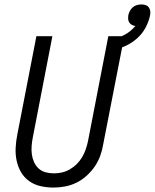

<svg xmlns="http://www.w3.org/2000/svg" viewBox="-20 -833 697 865"><path d="M221 12Q191 12 162.5 5.5Q134 -1 111.5 -17Q89 -33 75 -57Q61 -81 55 -109Q49 -137 50.5 -167Q52 -197 58 -227L144 -670H216L128 -215Q124 -195 122.5 -175.5Q121 -156 123.5 -137.5Q126 -119 133.5 -102.5Q141 -86 154 -74Q167 -62 185 -57Q203 -52 223 -52Q241 -52 259 -56Q277 -60 294.5 -70Q312 -80 326 -94Q340 -108 350 -125Q360 -142 366 -159.5Q372 -177 376 -195L468 -670H540L445 -183Q441 -158 432 -132.5Q423 -107 407.5 -84Q392 -61 370.5 -41.5Q349 -22 324.5 -10Q300 2 273.5 7Q247 12 221 12ZM491 -606 478 -653Q493 -657 508 -662Q523 -667 538 -674.5Q553 -682 566 -692.5Q579 -703 590 -716Q581 -717 574 -721Q567 -725 562.5 -731.5Q558 -738 557.5 -747Q557 -756 558 -764Q560 -774 565 -783.5Q570 -793 578 -800Q586 -807 596.5 -810Q607 -813 617 -813Q627 -813 636 -810Q645 -807 650.5 -799.5Q656 -792 657 -782.5Q658 -773 656 -763Q650 -735 635.5 -708Q621 -681 598 -660.5Q575 -640 547.5 -627Q520 -614 491 -606Z"/></svg>

Font: Lode Term
Style: Italic
Weight: 400
Italic angle: -11°
Monospace: yes
Designer: Belleve Invis
Foundry: Belleve Invis
Version: Version 29.2.0